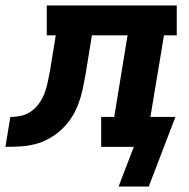

<svg xmlns="http://www.w3.org/2000/svg" viewBox="-76 -540 696 706"><path d="M471 146H360L416 0H296V-110H344L393 -410H262L238 -263Q233 -236 227.5 -210Q222 -184 212 -157.5Q202 -131 186.5 -107Q171 -83 150 -63.5Q129 -44 103.5 -30Q78 -16 51 -9.5Q24 -3 -3 -1.5Q-30 0 -56 0L-38 -110Q-18 -110 2.5 -114.5Q23 -119 40.5 -132Q58 -145 70 -163Q82 -181 89 -200.5Q96 -220 100 -240.5Q104 -261 108 -281L129 -410H96V-520H574V-410H527L477 -110H569Z"/></svg>

Font: Iosevka Etoile XBdObl
Style: Regular
Weight: 800
Italic angle: -9°
Designer: Belleve Invis
Foundry: Belleve Invis
Version: Version 15.5.2; ttfautohint (v1.8.4)